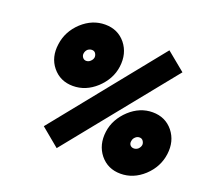

<svg xmlns="http://www.w3.org/2000/svg" viewBox="-123 -865 1118 1030"><g transform="rotate(20 436.0 -350.0)"><path d="M711 -357Q639 -357 580 -303Q551 -276 533 -243.5Q515 -211 510 -173Q500 -96 543 -42Q587 12 660 12Q733 12 792 -42Q851 -97 861 -173Q871 -249 828 -303Q784 -357 711 -357ZM691 -206Q704 -206 711 -196Q719 -185 718 -173Q716 -160 705 -149Q694 -140 681 -140Q668 -140 660 -149Q652 -159 655 -173Q657 -187 667 -196Q677 -206 691 -206ZM681 -700 187 -87 292 0 787 -613ZM311 -712Q238 -712 179 -658Q120 -603 110 -527Q99 -450 142 -397Q186 -343 259 -343Q332 -343 391 -397Q420 -424 438 -456.5Q456 -489 461 -527Q471 -604 428 -658Q384 -712 311 -712ZM290 -560Q303 -560 310 -551Q318 -540 317 -527Q315 -514 304 -504Q294 -494 280 -494Q268 -494 260 -504Q252 -515 254 -527Q256 -541 266 -551Q277 -560 290 -560Z"/></g></svg>

Font: Unageo
Style: ExtraBold-Italic
Weight: 800
Designer: Richard Sepsi
Foundry: Richard Sepsi
Version: Version 2.000